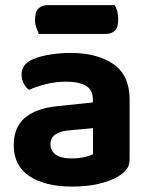

<svg xmlns="http://www.w3.org/2000/svg" viewBox="-20 -695 571 731"><path d="M254.2 -91.8Q278.4 -91.8 301 -96.7Q323.5 -101.7 334.1 -108.2V-207.1L247 -199.1Q212.1 -196.5 192 -183.9Q172 -171.3 172 -146.6Q172 -121.7 191.6 -106.7Q211.1 -91.8 254.2 -91.8ZM248.2 -493.5Q350.9 -493.5 412.1 -450.6Q473.4 -407.7 473.4 -316.6V-88.8Q473.4 -63.9 460.7 -48.9Q447.9 -33.8 428.8 -22.4Q399.1 -5.2 354.9 5.1Q310.6 15.4 254.2 15.4Q152.4 15.4 92.4 -24.1Q32.3 -63.6 32.3 -142.1Q32.3 -209.9 74.4 -246.2Q116.5 -282.5 199.2 -290.9L333.4 -304.9V-318Q333.4 -353.1 306.6 -368.6Q279.8 -384.1 230.9 -384.1Q192.7 -384.1 155.9 -375Q119.2 -365.8 90.2 -353Q78.6 -361.4 70.3 -377.3Q62.1 -393.2 62.1 -410.3Q62.1 -451.9 106.7 -470.1Q135.1 -482 173.4 -487.7Q211.8 -493.5 248.2 -493.5ZM382.5 -565.7H127.8Q123.8 -575.3 118.6 -589.3Q113.3 -603.4 113.3 -619Q113.3 -650.2 126.6 -662.9Q139.8 -675.5 161.6 -675.5H415.9Q422.7 -666.6 426.4 -652.1Q430.2 -637.6 430.2 -622.2Q430.2 -591 417.4 -578.4Q404.6 -565.7 382.5 -565.7Z"/></svg>

Font: Baloo Bhaina 2
Style: Regular
Weight: 400
Designer: Yesha Goshar, Manish Minz, Shuchita Grover and Ek Type
Foundry: Ek Type
Version: Version 1.700